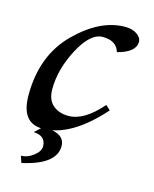

<svg xmlns="http://www.w3.org/2000/svg" viewBox="-101 -551 633 789"><g transform="rotate(15 215.0 -156.5)"><path d="M113.3 9.8Q22 9.8 22 -108.9Q22 -277.3 124.5 -379.9Q227.1 -482.4 334 -482.4Q363.8 -482.4 383.8 -469Q403.8 -455.6 403.8 -437Q403.8 -393.1 327.1 -373Q314 -418.5 255.4 -418.5Q203.1 -418.5 156.5 -330.6Q109.9 -242.7 109.9 -157.7Q109.9 -112.8 135.7 -90.6Q161.6 -68.4 202.1 -68.4Q269 -68.4 341.3 -152.3L360.8 -134.3Q232.9 9.8 113.3 9.8ZM65.9 168.5 56.2 140.1Q83 140.1 108.6 120.6Q134.3 101.1 134.3 79.6Q134.3 35.2 82 32.7L163.6 -43.5H200.7L151.4 5.4Q207.5 15.1 207.5 59.1Q207.5 137.2 65.9 168.5Z"/></g></svg>

Font: Kelvinch
Style: Italic
Weight: 400
Italic angle: -10°
Designer: Paul James Miller
Foundry: High-Logic / Made with FontCreator
Version: Version 3.40;July 22, 2017;FontCreator 11.0.0.2388 64-bit